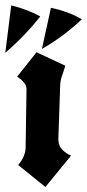

<svg xmlns="http://www.w3.org/2000/svg" viewBox="-51 -726 331 730"><path d="M14.2 -434.6 87.9 -527.3 197.3 -476.1Q191.4 -456.1 184.6 -437Q177.7 -418 177.7 -397.9L170.9 -199.7Q170.9 -197.3 170.9 -195.3Q170.9 -172.4 185.5 -157.2Q200.2 -142.1 219.2 -134.3L121.6 -15.1L18.1 -98.6Q46.4 -132.3 46.4 -166L49.8 -387.7Q49.8 -411.1 14.2 -434.6ZM108.4 -540 142.6 -696.3Q207.5 -683.1 260.3 -652.8Q189.9 -586.4 108.4 -540ZM-30.8 -525.4 -8.3 -705.6Q53.7 -690.4 102.1 -663.6Q43.5 -588.9 -30.8 -525.4Z"/></svg>

Font: UnifrakturCook
Style: Bold
Weight: 700
Designer: j. 'mach' wust
Version: Version 2011-09-01